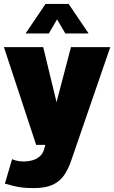

<svg xmlns="http://www.w3.org/2000/svg" viewBox="-29 -741 584 982"><path d="M33 73Q47 80 64.5 82.5Q82 85 93 85Q113 85 134.5 79.5Q156 74 173.5 59.5Q191 45 198 18L334 -500H535L336 78Q321 123 299 155Q277 187 240.5 204Q204 221 144 221Q108 221 84 218Q60 215 40 210Q20 205 -4 198ZM-9 -500H192L313 0H156ZM204 -721H322L424 -570H305L263 -642L221 -570H102Z"/></svg>

Font: Moderustic ExtraBold
Style: Regular
Weight: 800
Designer: Tural Alisoy
Foundry: TAFT Foundry
Version: Version 2.120